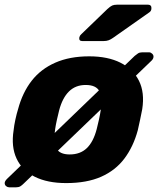

<svg xmlns="http://www.w3.org/2000/svg" viewBox="-35 -770 674 818"><path d="M247 10Q167 10 113 -17Q59 -44 35.5 -94.5Q12 -145 23 -215Q25 -235 30.5 -260.5Q36 -286 42 -305Q61 -376 100 -426Q139 -476 200.5 -503Q262 -530 345 -530Q424 -530 478 -503Q532 -476 557 -426Q582 -376 571 -305Q567 -286 562 -260.5Q557 -235 552 -215Q533 -145 495 -94.5Q457 -44 396 -17Q335 10 247 10ZM262 -112Q307 -112 335 -139Q363 -166 377 -220Q381 -235 386.5 -260Q392 -285 394 -300Q403 -353 389 -380.5Q375 -408 330 -408Q287 -408 259 -380.5Q231 -353 217 -300Q213 -285 207.5 -260Q202 -235 200 -220Q191 -166 204.5 -139Q218 -112 262 -112ZM4 28Q-3 28 -9 23Q-15 18 -15 10Q-15 2 -5 -8L539 -532Q546 -538 553 -542.5Q560 -547 570 -547H601Q607 -547 613 -541.5Q619 -536 619 -529Q619 -520 611 -512L65 13Q59 19 52 23.5Q45 28 34 28ZM316 -595Q300 -595 303 -611Q305 -619 311 -624L422 -731Q435 -743 443 -746.5Q451 -750 463 -750H595Q612 -750 610 -732Q609 -723 602 -718L447 -609Q437 -602 428 -598.5Q419 -595 405 -595Z"/></svg>

Font: Rubik
Style: Bold Italic
Weight: 700
Italic angle: -12°
Designer: Hubert and Fischer
Foundry: Hubert and Fischer
Version: Version 2.300;gftools[0.9.30]